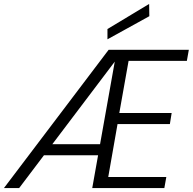

<svg xmlns="http://www.w3.org/2000/svg" viewBox="-32 -952 976 972"><path d="M-12 0 518 -700H924L914 -644H619L572 -380H837L828 -324H563L516 -56H810L800 0H435L549 -640L65 0ZM152 -166 191 -222H506L496 -166ZM512 -753V-805L723 -932L724 -870Z"/></svg>

Font: DM Sans 16pt Light
Style: Italic
Weight: 300
Italic angle: -10°
Version: Version 4.004;gftools[0.9.30]